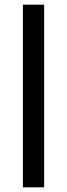

<svg xmlns="http://www.w3.org/2000/svg" viewBox="-20 -802 287 822"><path d="M78 0H169V-782H78Z"/></svg>

Font: Hibana 45 SubMedium
Style: Regular
Weight: 500
Width: 6
Designer: pygmalion
Foundry: ybstudio
Version: Version 2021.007;FEAKit 1.0